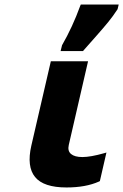

<svg xmlns="http://www.w3.org/2000/svg" viewBox="-20 -816 543 846"><path d="M416 -16Q358 10 273 10Q172 10 134.5 -36Q97 -82 118 -174L204 -546H368L283 -177Q277 -151 293 -137.5Q309 -124 343 -124Q379 -124 439 -141L449 -144L420 -18ZM253 -615V-616Q300 -698 333 -789L336 -796H503L498 -775L497 -774Q479 -746 457 -719Q435 -692 396 -648Q357 -604 349 -595L346 -591H247Z"/></svg>

Font: Passageway
Style: BdIt
Weight: 700
Foundry: Ascender Corporation
Version: Version 1.11